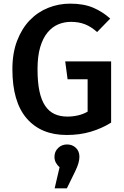

<svg xmlns="http://www.w3.org/2000/svg" viewBox="-20 -726 683 1054"><path d="M279 135Q279 106 299 86.5Q319 67 348 67Q377 67 396.5 85.5Q416 104 416 135Q416 167 393 214L347 308H280L307 192Q295 182 287 167.5Q279 153 279 135ZM346 15Q205 15 126.5 -76Q48 -167 48 -346Q48 -435 74 -502.5Q100 -570 143.5 -615Q187 -660 244.5 -683Q302 -706 365 -706Q439 -706 491 -684Q543 -662 585 -624L513 -550Q481 -579 447 -592.5Q413 -606 370 -606Q332 -606 299 -592Q266 -578 240.5 -547Q215 -516 200.5 -466.5Q186 -417 186 -346Q186 -275 196.5 -225.5Q207 -176 228 -145Q249 -114 279.5 -100Q310 -86 350 -86Q380 -86 408 -92.5Q436 -99 461 -113V-291H351L338 -389H590V-53Q539 -21 478.5 -3Q418 15 346 15Z"/></svg>

Font: Qnwhxotralxmqkhsjrfbfhwcoqn
Style: Regular
Weight: 500
Designer: Carrois Corporate & Edenspiekermann
Foundry: Carrois Corporate GbR & Edenspiekermann AG
Version: Version 2.001